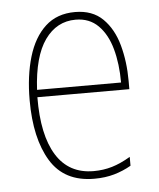

<svg xmlns="http://www.w3.org/2000/svg" viewBox="-45 -576 517 626"><g transform="rotate(-5 214.0 -263.5)"><path d="M223 -537Q280 -537 314 -503.5Q348 -470 363 -415.5Q378 -361 378 -298V-271H77Q76 -147 117 -81Q158 -15 239 -15Q271 -15 299.5 -23.5Q328 -32 360 -51V-22Q334 -7 304.5 1.5Q275 10 239 10Q141 10 96 -64Q51 -138 51 -263Q51 -343 69.5 -405Q88 -467 126 -502Q164 -537 223 -537ZM223 -512Q161 -512 122.5 -458Q84 -404 78 -295H353Q353 -356 339.5 -405Q326 -454 297 -483Q268 -512 223 -512Z"/></g></svg>

Font: Noto Sans Gurmukhi UI Condensed Thin
Style: Regular
Weight: 100
Width: 3
Designer: Jelle Bosma - Monotype Design Team
Foundry: Monotype Imaging Inc.
Version: Version 2.004; ttfautohint (v1.8.4.7-5d5b)